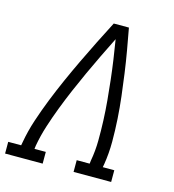

<svg xmlns="http://www.w3.org/2000/svg" viewBox="-122 -826 831 918"><g transform="rotate(15 293.5 -367.5)"><path d="M-13 0V-58H51L54 -74Q64 -131 82.5 -187Q101 -243 123 -298.5Q145 -354 169.5 -409Q194 -464 220 -518.5Q246 -573 273 -627Q300 -681 328 -735H403Q413 -681 422.5 -627Q432 -573 439.5 -518.5Q447 -464 453.5 -409.5Q460 -355 463.5 -299Q467 -243 467 -186.5Q467 -130 458 -74L455 -58H512V0H326V-58H390L392 -74Q401 -124 401.5 -174.5Q402 -225 400 -274.5Q398 -324 393.5 -373Q389 -422 383.5 -471Q378 -520 371 -568.5Q364 -617 356 -665Q332 -617 308.5 -568.5Q285 -520 262.5 -471Q240 -422 219 -373Q198 -324 179 -274.5Q160 -225 144 -175Q128 -125 119 -74L117 -58H173V0Z"/></g></svg>

Font: Iosevka Curly Slab LtEx
Style: Italic
Weight: 300
Width: 7
Italic angle: -9°
Monospace: yes
Designer: Belleve Invis
Foundry: Belleve Invis
Version: Version 11.1.0; ttfautohint (v1.8.3)